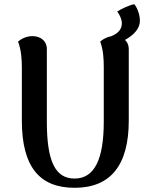

<svg xmlns="http://www.w3.org/2000/svg" viewBox="-20 -880 710 914"><path d="M646 -781C646 -812 632 -846 619 -860C596 -856 554 -836 538 -825C549 -811 560 -789 560 -769C560 -745 547 -722 508 -707C483 -702 466 -690 457 -682C472 -642 474 -598 474 -560V-301C474 -124 431 -30 335 -30C244 -30 203 -110 203 -301V-647C203 -685 173 -708 135 -708C102 -708 77 -692 66 -682C81 -642 84 -598 84 -560V-306C84 -85 169 14 335 14C507 14 593 -94 593 -306V-647C593 -665 586 -680 575 -690C617 -713 646 -744 646 -781Z"/></svg>

Font: Arima Koshi ExtraBold
Style: Regular
Weight: 800
Designer: Joana Correia and Natanael Gama
Foundry: NDISCOVER
Version: Version 1.019;PS 001.019;hotconv 1.0.88;makeotf.lib2.5.64775